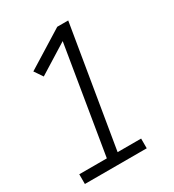

<svg xmlns="http://www.w3.org/2000/svg" viewBox="-178 -838 855 941"><g transform="rotate(-30 250.0 -367.5)"><path d="M24 0V-55H180L280 -661L113 -557L81 -604L292 -735H354L241 -55H374V0Z"/></g></svg>

Font: Iosevka SS04 Light Oblique
Style: Regular
Weight: 300
Italic angle: -9°
Monospace: yes
Designer: Belleve Invis
Foundry: Belleve Invis
Version: Version 19.0.0; ttfautohint (v1.8.4)